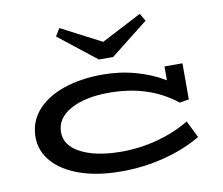

<svg xmlns="http://www.w3.org/2000/svg" viewBox="-82 -855 1127 969"><g transform="rotate(-10 481.0 -370.5)"><path d="M875 -91Q793 -42 686.5 -14.5Q580 13 465 13Q344 13 254 -18.5Q164 -50 115.5 -105.5Q67 -161 67 -232Q67 -311 118 -368.5Q169 -426 257 -455.5Q345 -485 454 -485Q543 -485 625 -462Q707 -439 770 -400V-471H862V-286L814 -278Q675 -389 471 -389Q348 -389 273 -347.5Q198 -306 198 -234Q198 -166 274.5 -126Q351 -86 479 -85Q578 -85 668.5 -109.5Q759 -134 832 -178ZM716 -715 523 -563H450L257 -715L281 -754L487 -647L693 -754Z"/></g></svg>

Font: BioRhyme Expanded
Style: Bold
Weight: 700
Width: 7
Designer: Aoife Mooney
Foundry: Aoife Mooney Type
Version: Version 1.000